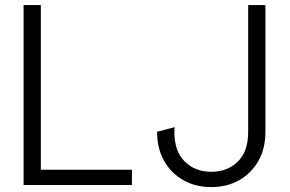

<svg xmlns="http://www.w3.org/2000/svg" viewBox="-20 -743 1166 771"><path d="M144 -722.7V-61.5H509.8V0H74.7V-722.7ZM681.6 -232.4Q680.2 -223.6 680.2 -213.9Q680.2 -134.8 722.2 -94Q764.2 -53.2 828.6 -53.2Q893.1 -53.2 934.8 -94Q976.6 -134.8 976.6 -213.9V-722.7H1045.9V-213.9Q1045.9 -147 1017.8 -97.2Q989.7 -47.4 940.7 -19.5Q891.6 8.3 828.6 8.3Q765.1 8.3 716.1 -19.5Q667 -47.4 638.9 -97.2Q610.8 -147 610.8 -213.9Z"/></svg>

Font: Giphurs Light
Style: Regular
Weight: 300
Version: Version 0.920; ttfautohint (v1.8.4.7-5d5b)